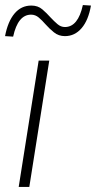

<svg xmlns="http://www.w3.org/2000/svg" viewBox="-26 -740 380 760"><path d="M48 0 127 -500H169L90 0ZM26 -595 -6 -597Q5 -655 31.5 -686.5Q58 -718 98 -718Q124 -718 141.5 -703Q159 -688 174 -671Q188 -656 201.5 -644.5Q215 -633 231 -633Q283 -633 302 -720L334 -718Q324 -660 297 -628.5Q270 -597 231 -597Q206 -597 187.5 -612Q169 -627 154 -644Q141 -659 127.5 -670.5Q114 -682 97 -682Q45 -682 26 -595Z"/></svg>

Font: Mulish ExtraLight ExtraLight
Style: Italic
Weight: 250
Italic angle: -9°
Version: Version 3.603